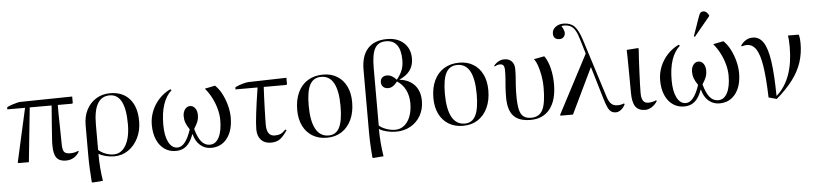

<svg xmlns="http://www.w3.org/2000/svg" viewBox="-52 -1102 6984 1642"><g transform="rotate(-5 3439.5 -280.5)"><path d="M475 14Q420 14 395.5 -18.5Q371 -51 371 -124Q371 -136 371 -146.5Q371 -157 372.5 -174.5Q374 -192 376 -225.5Q378 -259 382.5 -317Q387 -375 394 -466H206L158 0H70L63 -5L166 -466H13L15 -485Q33 -494 56 -502Q79 -510 100 -515Q121 -520 132 -520L576 -527V-471L570 -466H447Q446 -385 448.5 -300Q451 -215 451 -134Q451 -82 464.5 -63.5Q478 -45 515 -45Q559 -45 586 -60L591 -53Q551 14 475 14Z M686 221 679 216Q675 168 672 106Q669 44 669 -17V-273Q669 -348 698.5 -405Q728 -462 780.5 -494.5Q833 -527 901 -527Q1008 -527 1068 -458.5Q1128 -390 1128 -267Q1128 -188 1096.5 -124Q1065 -60 1011 -23Q957 14 890 14Q853 14 816.5 4.5Q780 -5 758 -19H757Q757 104 775 214ZM886 -3Q953 -3 991.5 -69Q1030 -135 1030 -250Q1030 -509 896 -509Q757 -509 757 -272V-53Q780 -31 816 -17Q852 -3 886 -3Z M1419 14Q1363 14 1321 -16Q1279 -46 1256 -100Q1233 -154 1233 -226Q1233 -288 1256 -344.5Q1279 -401 1320.5 -445.5Q1362 -490 1417 -516L1427 -507Q1331 -421 1331 -218Q1331 -124 1359 -69Q1387 -14 1436 -14Q1505 -14 1553 -160Q1531 -191 1521 -218Q1511 -245 1511 -275Q1511 -311 1528.5 -334.5Q1546 -358 1572 -358Q1599 -358 1616 -335Q1633 -312 1633 -275Q1633 -247 1625 -224Q1617 -201 1591 -160Q1612 -84 1641.5 -49Q1671 -14 1714 -14Q1764 -14 1792 -68Q1820 -122 1820 -216Q1820 -262 1806.5 -312.5Q1793 -363 1768.5 -410.5Q1744 -458 1712 -495L1801 -513L1807 -507Q1838 -476 1861 -430Q1884 -384 1897.5 -332Q1911 -280 1911 -230Q1911 -118 1860 -52Q1809 14 1722 14Q1668 14 1628.5 -20.5Q1589 -55 1574 -116H1571Q1547 -49 1510.5 -17.5Q1474 14 1419 14Z M2236 14Q2181 14 2150.5 -19Q2120 -52 2120 -111Q2120 -156 2131 -247.5Q2142 -339 2162 -466H1972L1974 -485Q2005 -500 2039 -509.5Q2073 -519 2093 -519L2415 -527V-471L2408 -466H2215Q2213 -432 2211 -386.5Q2209 -341 2207.5 -293.5Q2206 -246 2205 -206Q2204 -166 2204 -142Q2204 -44 2274 -44Q2303 -44 2324 -53.5Q2345 -63 2367 -87L2377 -80Q2341 -26 2311 -6Q2281 14 2236 14Z M2716 14Q2645 14 2592.5 -18Q2540 -50 2511.5 -108Q2483 -166 2483 -245Q2483 -332 2513 -395.5Q2543 -459 2598.5 -493Q2654 -527 2730 -527Q2799 -527 2850 -495.5Q2901 -464 2929 -406.5Q2957 -349 2957 -270Q2957 -184 2927 -120Q2897 -56 2843 -21Q2789 14 2716 14ZM2732 -4Q2796 -4 2825.5 -62.5Q2855 -121 2855 -245Q2855 -509 2711 -509Q2645 -509 2614.5 -452.5Q2584 -396 2584 -274Q2584 -141 2621.5 -72.5Q2659 -4 2732 -4Z M3095 221 3088 216Q3086 190 3083.5 153.5Q3081 117 3079.5 79Q3078 41 3078 13V-538Q3078 -657 3135 -719.5Q3192 -782 3300 -782Q3391 -782 3445 -732Q3499 -682 3499 -598Q3499 -480 3378 -428V-426Q3461 -416 3506.5 -364.5Q3552 -313 3552 -229Q3552 -158 3520.5 -103Q3489 -48 3434 -17Q3379 14 3308 14Q3270 14 3229.5 4Q3189 -6 3167 -21H3165Q3165 96 3184 214ZM3303 -3Q3348 -3 3381.5 -30Q3415 -57 3433.5 -105.5Q3452 -154 3452 -218Q3452 -283 3426.5 -333.5Q3401 -384 3354 -413Q3317 -363 3275 -363Q3248 -363 3232 -378.5Q3216 -394 3216 -419Q3216 -443 3231.5 -457.5Q3247 -472 3272 -472Q3316 -472 3354 -428Q3387 -468 3401.5 -506Q3416 -544 3416 -590Q3416 -764 3289 -764Q3223 -764 3194.5 -713.5Q3166 -663 3166 -546V-52Q3186 -32 3226 -17.5Q3266 -3 3303 -3Z M3885 14Q3814 14 3761.5 -18Q3709 -50 3680.5 -108Q3652 -166 3652 -245Q3652 -332 3682 -395.5Q3712 -459 3767.5 -493Q3823 -527 3899 -527Q3968 -527 4019 -495.5Q4070 -464 4098 -406.5Q4126 -349 4126 -270Q4126 -184 4096 -120Q4066 -56 4012 -21Q3958 14 3885 14ZM3901 -4Q3965 -4 3994.5 -62.5Q4024 -121 4024 -245Q4024 -509 3880 -509Q3814 -509 3783.5 -452.5Q3753 -396 3753 -274Q3753 -141 3790.5 -72.5Q3828 -4 3901 -4Z M4465 14Q4365 14 4318.5 -36.5Q4272 -87 4272 -196Q4272 -250 4275 -287Q4278 -324 4280.5 -356Q4283 -388 4283 -427Q4283 -456 4274 -469Q4265 -482 4244 -482Q4221 -482 4199 -468L4194 -475Q4234 -522 4285 -522Q4325 -522 4348 -497.5Q4371 -473 4371 -431Q4371 -390 4368.5 -358.5Q4366 -327 4363.5 -291.5Q4361 -256 4361 -203Q4361 -128 4371 -84.5Q4381 -41 4405.5 -22.5Q4430 -4 4471 -4Q4541 -4 4570 -61Q4599 -118 4599 -254Q4599 -301 4591 -349Q4583 -397 4569.5 -437.5Q4556 -478 4538 -501L4627 -518L4632 -513Q4660 -470 4675 -407.5Q4690 -345 4690 -273Q4690 -136 4631 -61Q4572 14 4465 14Z M5272 -57 5277 -50Q5264 -22 5242 -4.5Q5220 13 5197 13Q5173 13 5156.5 1.5Q5140 -10 5126.5 -39Q5113 -68 5098 -120L5018 -389H5016L4829 0H4725L4718 -5L4983 -510L4948 -627Q4933 -680 4916 -710Q4899 -740 4876.5 -752.5Q4854 -765 4820 -765Q4812 -765 4806.5 -764.5Q4801 -764 4797 -762Q4820 -724 4820 -702Q4820 -681 4806.5 -667Q4793 -653 4773 -653Q4718 -653 4718 -705Q4718 -738 4746 -760Q4774 -782 4815 -782Q4874 -782 4908 -748.5Q4942 -715 4969 -630L5128 -128Q5142 -84 5162 -65Q5182 -46 5214 -46Q5247 -46 5272 -57Z M5449 14Q5391 14 5365 -23.5Q5339 -61 5339 -143Q5339 -188 5338.5 -244Q5338 -300 5337.5 -355Q5337 -410 5336.5 -452Q5336 -494 5335 -511L5432 -518L5438 -513Q5435 -474 5432 -420Q5429 -366 5426.5 -309.5Q5424 -253 5422.5 -205.5Q5421 -158 5421 -134Q5421 -88 5435.5 -66.5Q5450 -45 5481 -45Q5498 -45 5517.5 -49.5Q5537 -54 5548 -60L5553 -53Q5534 -22 5505.5 -4Q5477 14 5449 14Z M5783 14Q5727 14 5685 -16Q5643 -46 5620 -100Q5597 -154 5597 -226Q5597 -288 5620 -344.5Q5643 -401 5684.5 -445.5Q5726 -490 5781 -516L5791 -507Q5695 -421 5695 -218Q5695 -124 5723 -69Q5751 -14 5800 -14Q5869 -14 5917 -160Q5895 -191 5885 -218Q5875 -245 5875 -275Q5875 -311 5892.5 -334.5Q5910 -358 5936 -358Q5963 -358 5980 -335Q5997 -312 5997 -275Q5997 -247 5989 -224Q5981 -201 5955 -160Q5976 -84 6005.5 -49Q6035 -14 6078 -14Q6128 -14 6156 -68Q6184 -122 6184 -216Q6184 -262 6170.5 -312.5Q6157 -363 6132.5 -410.5Q6108 -458 6076 -495L6165 -513L6171 -507Q6202 -476 6225 -430Q6248 -384 6261.5 -332Q6275 -280 6275 -230Q6275 -118 6224 -52Q6173 14 6086 14Q6032 14 5992.5 -20.5Q5953 -55 5938 -116H5935Q5911 -49 5874.5 -17.5Q5838 14 5783 14ZM5926 -572 5917 -576 5974 -739Q5983 -765 5991.5 -773.5Q6000 -782 6016 -782Q6030 -782 6040.5 -773.5Q6051 -765 6063 -745V-738Z M6577 19 6508 0Q6503 -169 6487 -270.5Q6471 -372 6440.5 -417.5Q6410 -463 6362 -463Q6340 -463 6318 -455L6313 -462Q6355 -522 6417 -522Q6473 -522 6507.5 -470.5Q6542 -419 6558.5 -306.5Q6575 -194 6577 -9H6580Q6726 -139 6726 -416Q6726 -445 6724 -472.5Q6722 -500 6719 -513H6809L6814 -508Q6821 -480 6821 -436Q6821 -350 6796 -274Q6771 -198 6717 -126.5Q6663 -55 6577 19Z"/></g></svg>

Font: Literata 72pt
Style: Regular
Weight: 400
Designer: Latin by Veronika Burian and Jose Scaglione. Greek by Irene Vlachou. Cyrillic by Vera Evstafieva.
Foundry: TypeTogether
Version: Version 3.002